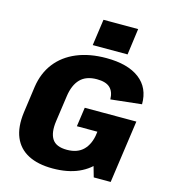

<svg xmlns="http://www.w3.org/2000/svg" viewBox="-133 -1033 1015 1150"><g transform="rotate(15 374.5 -458.5)"><path d="M300 11Q209 11 148.5 -20.5Q88 -52 62 -114Q36 -176 48 -268L71 -434Q84 -521 132 -583Q180 -645 259 -678Q338 -711 442 -711Q575 -711 647.5 -656Q720 -601 719 -499L528 -478Q527 -526 501 -550Q475 -574 420 -574Q353 -574 317 -537Q281 -500 271 -429L248 -267Q238 -195 262.5 -157Q287 -119 354 -119Q420 -119 456.5 -156Q493 -193 502 -260L620 -237Q609 -160 568.5 -104.5Q528 -49 460.5 -19Q393 11 300 11ZM494 -207 514 -346 566 -271H376L393 -390H713L658 -1H553ZM580 -928 558 -765H342L365 -928Z"/></g></svg>

Font: Pathway Extreme 28pt ExtraBold
Style: Italic
Weight: 800
Italic angle: -8°
Designer: Eduardo Rodriguez Tunni
Foundry: Eduardo Rodriguez Tunni
Version: Version 1.001;gftools[0.9.26]